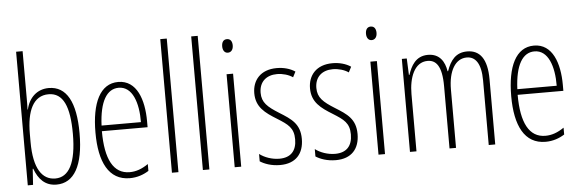

<svg xmlns="http://www.w3.org/2000/svg" viewBox="-49 -919 3283 1088"><g transform="rotate(-5 1592.5 -375.0)"><path d="M107 -494V-760H70V0H100L106 -91H109C131 -30 169 10 233 10C333 10 388 -84 388 -269C388 -446 337 -539 236 -539C170 -539 123 -495 108 -428H106C107 -447 107 -472 107 -494ZM232 -504C315 -504 350 -424 350 -269C350 -102 306 -25 229 -25C155 -25 107 -91 107 -243V-290C107 -419 144 -504 232 -504Z M631 -539C528 -539 478 -433 478 -264C478 -97 530 10 650 10C692 10 728 -3 758 -22V-61C722 -36 688 -24 652 -24C560 -24 515 -109 515 -269H775V-303C775 -425 737 -539 631 -539ZM631 -506C709 -506 741 -412 740 -301H516C522 -439 564 -506 631 -506Z M927 0V-760H890V0Z M1103 0V-760H1066V0Z M1266 -727C1244 -727 1236 -709 1236 -688C1236 -667 1246 -650 1265 -650C1284 -650 1296 -665 1296 -689C1296 -709 1288 -727 1266 -727ZM1284 -529H1247V0H1284Z M1640 -127C1640 -213 1591 -244 1525 -285C1461 -325 1430 -352 1430 -407C1430 -470 1471 -505 1532 -505C1564 -505 1598 -495 1621 -479L1637 -510C1609 -529 1572 -539 1533 -539C1440 -539 1394 -481 1394 -408C1394 -329 1444 -293 1511 -252C1570 -215 1602 -193 1602 -128C1602 -63 1569 -26 1504 -26C1462 -26 1420 -41 1391 -63V-21C1416 -5 1455 10 1505 10C1594 10 1640 -43 1640 -127Z M1957 -127C1957 -213 1908 -244 1842 -285C1778 -325 1747 -352 1747 -407C1747 -470 1788 -505 1849 -505C1881 -505 1915 -495 1938 -479L1954 -510C1926 -529 1889 -539 1850 -539C1757 -539 1711 -481 1711 -408C1711 -329 1761 -293 1828 -252C1887 -215 1919 -193 1919 -128C1919 -63 1886 -26 1821 -26C1779 -26 1737 -41 1708 -63V-21C1733 -5 1772 10 1822 10C1911 10 1957 -43 1957 -127Z M2084 -727C2062 -727 2054 -709 2054 -688C2054 -667 2064 -650 2083 -650C2102 -650 2114 -665 2114 -689C2114 -709 2106 -727 2084 -727ZM2102 -529H2065V0H2102Z M2616 -539C2551 -539 2520 -497 2499 -437H2496C2488 -491 2460 -539 2393 -539C2322 -539 2295 -483 2279 -435H2276L2272 -529H2244V0H2281V-326C2281 -417 2312 -505 2388 -505C2435 -505 2469 -471 2469 -354V0H2506V-332C2506 -438 2546 -505 2611 -505C2658 -505 2692 -467 2692 -367V0H2729V-371C2729 -487 2688 -539 2616 -539Z M2996 -539C2893 -539 2843 -433 2843 -264C2843 -97 2895 10 3015 10C3057 10 3093 -3 3123 -22V-61C3087 -36 3053 -24 3017 -24C2925 -24 2880 -109 2880 -269H3140V-303C3140 -425 3102 -539 2996 -539ZM2996 -506C3074 -506 3106 -412 3105 -301H2881C2887 -439 2929 -506 2996 -506Z"/></g></svg>

Font: Noto Sans Armenian ExtraCondensed ExtraLight
Style: Regular
Weight: 200
Width: 2
Designer: Monotype Design Team
Foundry: Monotype Imaging Inc.
Version: Version 2.008